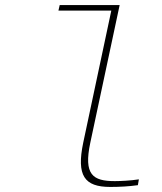

<svg xmlns="http://www.w3.org/2000/svg" viewBox="-20 -730 640 759"><path d="M434 -14C347 -14 310 -39 337 -166L453 -710H216L211 -688H420L309 -166C282 -36 313 9 416 9C452 9 490 7 525 2L529 -21C497 -16 456 -14 434 -14Z"/></svg>

Font: LT Wave Mono Thin
Style: Italic
Weight: 100
Designer: Daniel Lyons
Version: Version 2.5 (Glyphs App)